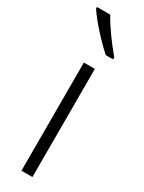

<svg xmlns="http://www.w3.org/2000/svg" viewBox="-205 -792 612 818"><g transform="rotate(30 101.0 -382.5)"><path d="M69 -765H4V-757C33 -712 97 -643 139 -606H175V-616C140 -657 96 -716 69 -765ZM128 0V-532H74V0Z"/></g></svg>

Font: Noto Sans Thai Looped Condensed Light
Style: Regular
Weight: 300
Width: 3
Designer: Sasikarn Vongin, Ben Mitchell
Foundry: The Fontpad Ltd
Version: Version 1.001